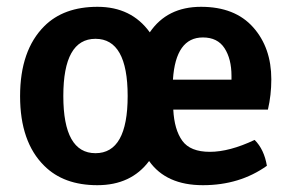

<svg xmlns="http://www.w3.org/2000/svg" viewBox="-20 -530 858 564"><path d="M767 -208H489Q492 -149 515.5 -116.5Q539 -84 596.5 -84Q654 -84 728 -119Q756 -91 764 -43Q684 14 576 14Q468 14 418 -57Q365 14 266 14Q167 14 110 -43Q39 -113 39 -247.5Q39 -382 110 -453Q167 -510 266.5 -510Q366 -510 420 -435Q471 -510 570.5 -510Q670 -510 723.5 -450Q777 -390 777 -297Q777 -251 767 -208ZM260.5 -416Q166 -416 166 -248Q166 -80 260.5 -80Q355 -80 355 -248Q355 -416 260.5 -416ZM576 -420Q496 -420 488 -296H660V-307Q660 -357 639.5 -388.5Q619 -420 576 -420Z"/></svg>

Font: Signika Negative
Style: Semibold
Weight: 600
Designer: Anna Giedrys
Foundry: Anna Giedrys
Version: Version 1.001